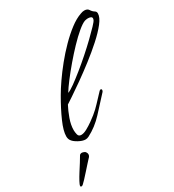

<svg xmlns="http://www.w3.org/2000/svg" viewBox="-217 -687 912 1006"><g transform="rotate(-30 238.5 -183.5)"><path d="M119 10Q102 10 78 -3Q54 -16 45 -31Q39 -41 39 -55Q39 -87 62.5 -140.5Q86 -194 122 -256Q138 -284 163.5 -321Q189 -358 221 -397.5Q253 -437 288.5 -473Q324 -509 359.5 -536Q395 -563 427 -574Q440 -579 450 -579Q469 -579 476.5 -566.5Q484 -554 497 -546Q505 -541 505 -530Q505 -507 480 -475Q455 -443 415 -407Q375 -371 329 -335.5Q283 -300 240.5 -270Q198 -240 168 -220Q138 -200 130 -195Q115 -167 102 -131Q89 -95 89 -63Q89 -51 92.5 -36.5Q96 -22 112 -22Q127 -22 147 -33Q167 -44 186 -57.5Q205 -71 216 -80Q242 -101 262 -123Q282 -145 309 -173Q311 -175 313 -176.5Q315 -178 318 -178Q324 -178 324 -171Q324 -165 319 -160Q279 -116 235.5 -69Q192 -22 139 5Q129 10 119 10ZM162 -247Q177 -252 204 -271.5Q231 -291 264.5 -318Q298 -345 332.5 -375.5Q367 -406 396.5 -434.5Q426 -463 445.5 -483.5Q465 -504 468 -512Q470 -518 470 -520Q470 -528 462.5 -531Q455 -534 446 -534Q441 -534 436 -533Q431 -532 427 -531Q410 -525 382 -501.5Q354 -478 322 -444.5Q290 -411 258.5 -374Q227 -337 201.5 -303.5Q176 -270 162 -247ZM-23 212Q-28 212 -28 207Q-28 200 -18 181.5Q-8 163 6 141Q20 119 31.5 101Q43 83 46 77Q49 72 52 67Q55 62 60 61Q62 60 65 60Q72 60 79.5 63.5Q87 67 88 70Q90 73 91.5 76.5Q93 80 93 85Q93 95 82 105Q79 108 65.5 123Q52 138 36 156Q20 174 6.5 188.5Q-7 203 -12 207Q-13 208 -16 210Q-19 212 -23 212Z"/></g></svg>

Font: Hurricane
Style: Regular
Weight: 400
Designer: Robert E. Leuschke
Foundry: Robert E. Leuschke
Version: Version 1.010; ttfautohint (v1.8.3)